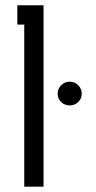

<svg xmlns="http://www.w3.org/2000/svg" viewBox="-20 -699 361 719"><path d="M241.2 -304.2Q222.2 -304.2 209 -316.9Q195.8 -329.6 195.8 -348.1Q195.8 -366.7 209.2 -379.9Q222.7 -393.1 241.2 -393.1Q259.8 -393.1 272.9 -379.9Q286.1 -366.7 286.1 -348.1Q286.1 -329.6 272.9 -316.9Q259.8 -304.2 241.2 -304.2ZM44.9 -679.2H143.1V0H70.8V-606.9H44.9Z"/></svg>

Font: Rawengulk
Style: Bold
Weight: 700
Version: Version 0.92